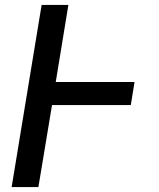

<svg xmlns="http://www.w3.org/2000/svg" viewBox="-20 -755 640 775"><path d="M27 0 148 -735H256L205 -424H523L508 -331H190L135 0Z"/></svg>

Font: Iosevka Semibold Extended
Style: Italic
Weight: 600
Width: 7
Italic angle: -9°
Monospace: yes
Designer: Belleve Invis
Foundry: Belleve Invis
Version: Version 32.5.0; ttfautohint (v1.8.4)